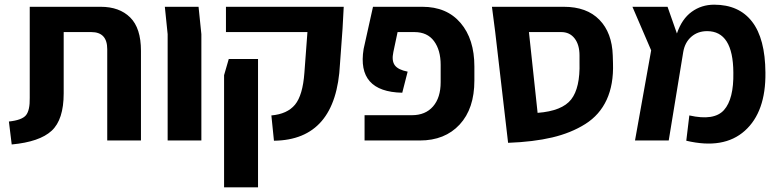

<svg xmlns="http://www.w3.org/2000/svg" viewBox="-20 -600 3328 820"><path d="M30 17 18 -81Q74 -87 91 -108Q108 -129 107 -182V-571H410Q490 -571 536 -525.5Q582 -480 582 -383V0H438V-390Q438 -463 370 -463H252V-201Q252 -89 200.5 -41.5Q149 6 30 17Z M696 0V-454L684 -571H828L840 -454V0Z M1150 1 1139 -107Q1207 -113 1240 -153Q1273 -193 1280 -289L1293 -463H945V-571H1448L1443 -478L1432 -327Q1416 -2 1150 1ZM937 200V-279L957 -348H1082V200Z M1537 0V-108H1739Q1797 -108 1829.5 -145.5Q1862 -183 1862 -249V-323Q1862 -386 1833.5 -424.5Q1805 -463 1750 -463H1678L1660 -378Q1652 -341 1666 -321.5Q1680 -302 1721 -294L1698 -204Q1503 -208 1533 -391L1573 -571H1784Q1888 -571 1947 -502Q2006 -433 2006 -316V-256Q2006 -136 1943 -68Q1880 0 1773 0Z M2598 -330Q2601 -239 2571 -174Q2541 -109 2480 -70.5Q2419 -32 2338.5 -13Q2258 6 2150 10L2095 -463L2081 -571H2388Q2486 -571 2540 -515.5Q2594 -460 2597 -363ZM2276 -118Q2381 -126 2419.5 -175.5Q2458 -225 2455 -333V-363Q2455 -409 2434 -436Q2413 -463 2377 -463H2239Z M3249 -290Q3251 -122 3161 -41.5Q3071 39 2911 1L2924 -107Q3030 -83 3072 -130Q3114 -177 3112 -290Q3111 -467 3000 -467Q2960 -467 2932.5 -443Q2905 -419 2898 -378L2836 0H2692L2761 -385L2681 -571H2831L2871 -457Q2892 -519 2934 -549.5Q2976 -580 3030 -580Q3136 -580 3192 -507.5Q3248 -435 3249 -290Z"/></svg>

Font: Assistant
Style: Bold
Weight: 700
Designer: Hebrew By Ben Nathan, Latin by Paul Hunt
Version: Version 2.001;PS 002.001;hotconv 1.0.88;makeotf.lib2.5.64775